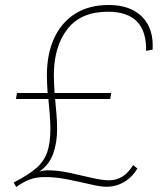

<svg xmlns="http://www.w3.org/2000/svg" viewBox="-20 -740 640 770"><path d="M45 10 35 -8Q93 -38 124.5 -65Q156 -92 169 -128.5Q182 -165 182 -223Q182 -252 179.5 -282Q177 -312 174 -343H44L48 -367H171Q170 -384 169 -402Q168 -420 168 -437Q168 -523 197 -586.5Q226 -650 281.5 -685Q337 -720 416 -720Q503 -720 550 -672.5Q597 -625 592 -541L566 -536Q569 -693 413 -693Q304 -693 250 -623Q196 -553 196 -438Q196 -420 197 -402Q198 -384 199 -367H426L422 -343H201Q204 -312 206.5 -281.5Q209 -251 209 -222Q209 -167 193 -123Q177 -79 138 -52Q155 -57 171 -57Q212 -57 258.5 -47Q305 -37 347 -27Q389 -17 418 -17Q447 -17 470.5 -31.5Q494 -46 514 -78L531 -64Q510 -29 477.5 -10Q445 9 407 9Q383 9 341 -1Q299 -11 251 -20.5Q203 -30 160 -30Q127 -30 100.5 -20.5Q74 -11 45 10Z"/></svg>

Font: Livvic Thin
Style: Italic
Weight: 250
Italic angle: -10°
Designer: Jacques Le Bailly, Baron von Fonthausen
Version: Version 1.001; ttfautohint (v1.8.2)